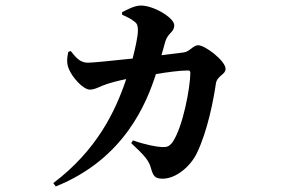

<svg xmlns="http://www.w3.org/2000/svg" viewBox="-20 -611 1040 692"><path d="M453 -95C503 -49 517 -31 524 -5C532 23 538 33 566 33C616 33 667 -13 689 -58C729 -140 750 -255 758 -309C762 -339 793 -341 793 -363C793 -391 720 -448 694 -448C676 -448 663 -424 642 -422L562 -412L576 -462C586 -494 608 -494 608 -520C608 -547 534 -591 488 -591C464 -591 438 -576 420 -567V-558C436 -551 453 -543 466 -532C475 -525 477 -517 477 -501C477 -480 468 -439 458 -400C382 -392 314 -385 297 -385C269 -385 254 -403 235 -427L226 -424C221 -400 220 -382 228 -363C239 -334 279 -288 304 -288C324 -288 342 -301 365 -308C383 -314 410 -321 435 -326C395 -207 328 -69 172 49L181 61C430 -39 509 -242 542 -344C584 -351 628 -357 658 -357C663 -357 666 -355 666 -348C666 -300 640 -151 600 -96C590 -84 582 -80 564 -81C544 -82 508 -88 459 -105Z"/></svg>

Font: Noto Serif JP
Style: Bold
Weight: 700
Designer: Ryoko NISHIZUKA 西塚涼子 (kana & ideographs); Frank Grießhammer (Latin, Greek & Cyrillic); Wenlong ZHANG 张文龙 (bopomofo); San
Foundry: Adobe
Version: Version 2.001;hotconv 1.1.0;makeotfexe 2.6.0